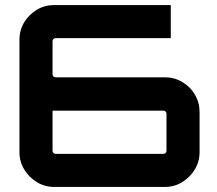

<svg xmlns="http://www.w3.org/2000/svg" viewBox="-20 -740 860 760"><path d="M195 0Q157 0 126 -19Q95 -38 76 -69Q57 -100 57 -138V-582Q57 -621 76 -652Q95 -683 126 -701.5Q157 -720 195 -720H656V-589H200Q195 -589 191.5 -585.5Q188 -582 188 -577V-446Q188 -441 191.5 -437.5Q195 -434 200 -434H632Q670 -434 701.5 -415.5Q733 -397 751.5 -365.5Q770 -334 770 -296V-138Q770 -100 751 -69Q732 -38 701 -19Q670 0 632 0H195ZM200 -131H627Q632 -131 635.5 -134.5Q639 -138 639 -143V-290Q639 -295 635.5 -298.5Q632 -302 627 -302H188V-143Q188 -138 191.5 -134.5Q195 -131 200 -131Z"/></svg>

Font: Orbitron
Style: Bold
Weight: 700
Designer: Matt McInerney
Foundry: The League of Moveable Type
Version: Version 2.001